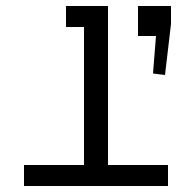

<svg xmlns="http://www.w3.org/2000/svg" viewBox="-20 -620 620 640"><path d="M440 -500H500L490 -375L530 -370L550 -540V-600H440ZM60 0H540V-70H340V-600H200V-530H260V-70H60Z"/></svg>

Font: KetosagCBd
Style: Regular
Weight: 500
Designer: gluk
Foundry: gluk
Version: Version 00.0024